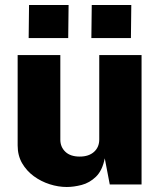

<svg xmlns="http://www.w3.org/2000/svg" viewBox="-20 -737 636 767"><path d="M246.5 10Q213 10 178.5 -1Q144 -12 115 -33.2Q86 -54.5 68.2 -85.2Q50.5 -116 50.5 -156V-517H221V-179Q221 -150 241 -130.8Q261 -111.5 298.5 -111.5Q334.5 -111.5 355.5 -130.2Q376.5 -149 376.5 -180V-517H545.5V0H418.5L398.5 -104.5Q389 -56 363.5 -31.2Q338 -6.5 306.2 1.8Q274.5 10 246.5 10ZM345 -585 346.5 -717H504.5L503 -585ZM94.5 -585 96 -717H254L252.5 -585Z"/></svg>

Font: Public Sans ExtraBold
Style: Regular
Weight: 800
Designer: The Public Sans Project Authors: Dan O. Williams and USWDS (Libre Franklin designed by Pablo Impallari and Rodrigo Fuenz
Version: Version 1.007